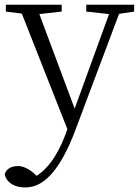

<svg xmlns="http://www.w3.org/2000/svg" viewBox="-29 -531 595 823"><path d="M545.9 -510.7V-481.4L481.4 -471.7L292 32.2Q205.1 259.8 94.7 271.5Q86.9 272.5 81.1 272.5Q25.4 272.5 1 239.3Q-6.8 227.5 -8.8 215.8Q2 181.6 48.8 180.7Q82 181.6 119.1 213.9L127.9 222.7Q200.2 176.8 248 54.7L259.8 22.5L64.5 -472.7L-3.9 -481.4V-510.7H235.4V-481.4L139.6 -470.7L291 -65.4L438.5 -470.7L340.8 -481.4V-510.7Z"/></svg>

Font: GenYoMin JP Light
Style: Regular
Weight: 300
Version: Version 1.001;PS 1;hotconv 16.6.51;makeotf.lib2.5.65220 DEVE